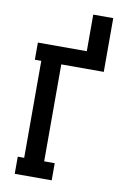

<svg xmlns="http://www.w3.org/2000/svg" viewBox="-101 -999 702 1059"><g transform="rotate(10 250.0 -470.0)"><path d="M59 0V-96H95V-639H59V-735H333V-940H445V-639H207V-96H266V0Z"/></g></svg>

Font: Iosevka Gothic
Style: Bold
Weight: 700
Monospace: yes
Designer: Belleve Invis
Foundry: Belleve Invis
Version: Version 15.5.1; ttfautohint (v1.8.4)